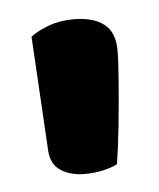

<svg xmlns="http://www.w3.org/2000/svg" viewBox="-32 -713 255 307"><g transform="rotate(-5 95.5 -559.0)"><path d="M145.2 -445.5Q136.2 -440.9 122.5 -437.8Q108.7 -434.6 92.8 -434.6Q69.8 -434.6 54.6 -444.6Q39.3 -454.5 37.7 -475.8L27 -660.7Q39 -669.6 56.6 -676.1Q74.2 -682.6 96.4 -682.6Q127.6 -682.6 144.8 -669.4Q162.1 -656.3 162.1 -626.7Q162.1 -609.4 159.4 -575.9Q156.8 -542.5 153.2 -507Q149.5 -471.5 145.2 -445.5Z"/></g></svg>

Font: Baloo Tamma 2
Style: Regular
Weight: 400
Designer: Divya Kowshik, Shuchita Grover and Ek Type
Foundry: Ek Type
Version: Version 1.700